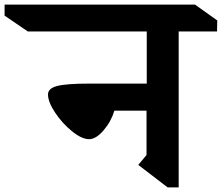

<svg xmlns="http://www.w3.org/2000/svg" viewBox="-144 -806 966 836"><path d="M634 -669V10H586L458 -88L494 -131V-324H354Q340 -277 307 -238.5Q274 -200 244 -200Q212 -200 169.5 -234.5Q127 -269 96 -315.5Q65 -362 65 -395Q65 -421 104.5 -431.5Q144 -442 244 -442H495V-669H-23L-124 -738V-786H705L802 -717L801 -669Z"/></svg>

Font: Inknut Antiqua SemiBold
Style: Regular
Weight: 600
Designer: Claus Eggers Sørensen
Foundry: Claus Eggers Sørensen
Version: Version 1.003; ttfautohint (v1.8.2) -l 8 -r 50 -G 200 -x 14 